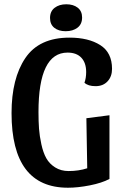

<svg xmlns="http://www.w3.org/2000/svg" viewBox="-20 -856 586 898"><path d="M364 -774Q364 -743 342.5 -726.5Q321 -710 287 -710Q254 -710 234 -726Q214 -742 214 -772Q214 -803 235.5 -819.5Q257 -836 290 -836Q323 -836 343.5 -820Q364 -804 364 -774ZM296 -610Q160 -610 160 -332Q160 -288 162.5 -254Q165 -220 173.5 -181Q182 -142 196.5 -116Q211 -90 238 -73Q265 -56 301 -56Q348 -56 388 -69L384 -303L492 -317V-19Q456 0 400 11Q344 22 298 22Q34 22 34 -327Q34 -489 98.5 -584.5Q163 -680 305 -680Q394 -680 449 -645Q504 -610 504 -534Q504 -498 483 -475.5Q462 -453 427 -453Q392 -453 375 -469Q383 -491 383 -519Q383 -562 360.5 -586Q338 -610 296 -610Z"/></svg>

Font: Sansita
Style: Regular
Weight: 400
Designer: Pablo Cosgaya
Foundry: Omnibus-Type
Version: Version 1.006;hotconv 1.0.109;makeotfexe 2.5.65596